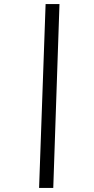

<svg xmlns="http://www.w3.org/2000/svg" viewBox="-20 -822 464 952"><path d="M244.1 109.9H173.8L206.1 -801.8H274.9Z"/></svg>

Font: Literata Book Medium
Style: Italic
Weight: 500
Italic angle: -3°
Designer: Latin by Veronika Burian and Jose Scaglione. Greek by Irene Vlachou. Cyrillic by Vera Evstafieva
Foundry: TypeTogether
Version: Version 1.003;PS 001.003;hotconv 1.0.88;makeotf.lib2.5.64775